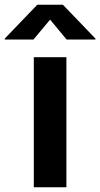

<svg xmlns="http://www.w3.org/2000/svg" viewBox="-77 -786 421 806"><path d="M64.9 0V-545.9H201.7V0ZM63.5 -620.1H-57.1V-624L79.6 -766.1H187L323.7 -624V-620.1H202.6L133.3 -703.6Z"/></svg>

Font: Inter
Style: 650
Weight: 650
Designer: Rasmus Andersson
Foundry: rsms
Version: Version 4.001;git-66647c0bb